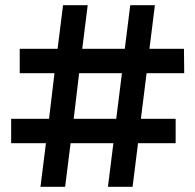

<svg xmlns="http://www.w3.org/2000/svg" viewBox="-20 -720 753 740"><path d="M396 0 417 -168H252L231 0H136L157 -168H23V-262H169L190 -438H56V-532H202L223 -700H318L297 -532H461L482 -700H577L556 -532H689L690 -438H545L523 -262H657V-168H512L491 0ZM264 -262H428L450 -438H285Z"/></svg>

Font: Belfius21
Style: Bold
Weight: 700
Designer: Montserrat's base design by Julieta Ulanovsky, modified by Coast SPRL for Belfius Bank NV.
Foundry: Montserrat's base design by Julieta Ulanovsky, modified by Coast SPRL for Belfius Bank NV.
Version: Version 2.000;FEAKit 1.0